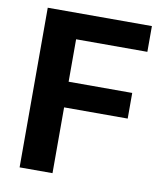

<svg xmlns="http://www.w3.org/2000/svg" viewBox="-81 -776 710 842"><g transform="rotate(10 274.5 -355.5)"><path d="M493.2 -407.2V-293H210V0H63.5V-710.9H527.3V-596.2H210V-407.2Z"/></g></svg>

Font: Vazirmatn UI FD
Style: Bold
Weight: 700
Designer: Saber Rastikerdar
Foundry: Saber Rastikerdar
Version: Version 33.003